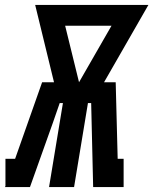

<svg xmlns="http://www.w3.org/2000/svg" viewBox="-55 -755 619 775"><path d="M-35 0 -33 -4V-114H6L115 -423H163L87 -735H544L365 -423H412L420 -114H444V0H321L313 -339H300L244 0H143L199 -339H186L159 -261L66 0ZM264 -423 395 -651H208Z"/></svg>

Font: Iosevka Slab Heavy
Style: Italic
Weight: 900
Italic angle: -9°
Monospace: yes
Designer: Belleve Invis
Foundry: Belleve Invis
Version: Version 11.1.0; ttfautohint (v1.8.3)